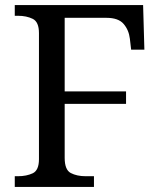

<svg xmlns="http://www.w3.org/2000/svg" viewBox="-20 -734 630 754"><path d="M38 0V-42H51Q84 -42 108.5 -53.5Q133 -65 133 -109V-604Q133 -648 108.5 -660Q84 -672 51 -672H38V-714H542L547 -539H495L490 -582Q486 -616 465.5 -640Q445 -664 398 -664H234V-375H475V-326H234V-114Q234 -67 258 -54.5Q282 -42 316 -42H349V0Z"/></svg>

Font: Noto Naskh Arabic UI
Style: Regular
Weight: 400
Designer: Monotype Design Team, David Williams, Mohamad Dakak and Nizar Qandah
Foundry: Monotype Imaging Inc.
Version: Version 2.014